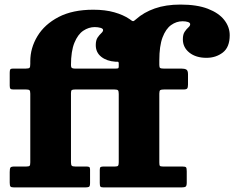

<svg xmlns="http://www.w3.org/2000/svg" viewBox="-20 -820 1025 840"><path d="M22.5 -21Q22.5 -8 25.8 -4Q29 0 42.5 0H351Q364.5 0 369.2 -2.5Q374 -5 374 -19.5V-78Q374 -87 370.5 -89.2Q367 -91.5 358 -91.5H309Q297 -91.5 293.8 -95.2Q290.5 -99 290.5 -110.5V-412.5Q290.5 -423.5 294.2 -426Q298 -428.5 309 -428.5H481Q493.5 -428.5 496.5 -424.5Q499.5 -420.5 499.5 -408.5V-110Q499.5 -99 496.8 -95.2Q494 -91.5 483.5 -91.5H433.5Q423.5 -91.5 420 -89Q416.5 -86.5 416.5 -77V-19.5Q416.5 -7.5 419.2 -3.8Q422 0 433.5 0H772.5Q786.5 0 791.8 -3.2Q797 -6.5 797 -21V-70Q797 -84 794 -87.8Q791 -91.5 777.5 -91.5H693Q682 -91.5 679.5 -94.5Q677 -97.5 677 -109V-410.5Q677 -423 681.2 -425.8Q685.5 -428.5 698 -428.5H782.5Q795.5 -428.5 799 -433Q802.5 -437.5 802.5 -450V-495.5Q802.5 -511.5 795 -515.8Q787.5 -520 772.5 -520H695.5Q685.5 -520 681.2 -522.2Q677 -524.5 677 -535.5V-555.5Q677 -619 691.2 -656.5Q705.5 -694 728.8 -710.5Q752 -727 778.5 -727Q792.5 -727 802.2 -723.8Q812 -720.5 812 -714Q812 -707 804 -700Q796 -693 788 -681.2Q780 -669.5 780 -648Q780 -612.5 808.5 -589.8Q837 -567 883.5 -567Q924.5 -567 954.8 -590.2Q985 -613.5 985 -666Q985 -702 961.2 -732.5Q937.5 -763 889.8 -781.5Q842 -800 769.5 -800Q705.5 -800 657.2 -783Q609 -766 576 -736.5Q571 -732.5 568 -730Q565 -727.5 562.5 -727.5Q559 -727.5 555.8 -730Q552.5 -732.5 546 -737Q519.5 -755 480 -766.2Q440.5 -777.5 388 -777.5Q297.5 -777.5 236.2 -745.5Q175 -713.5 143.8 -661.8Q112.5 -610 112.5 -552V-540.5Q112.5 -527.5 109.5 -523.8Q106.5 -520 93.5 -520H37Q27 -520 24.8 -516Q22.5 -512 22.5 -501.5V-445.5Q22.5 -435.5 25.5 -432Q28.5 -428.5 38.5 -428.5H94Q105 -428.5 108.8 -425.5Q112.5 -422.5 112.5 -410V-110Q112.5 -98.5 109.8 -95Q107 -91.5 95 -91.5H43.5Q29 -91.5 25.8 -87Q22.5 -82.5 22.5 -67.5ZM306.5 -520Q298 -520 294.2 -523Q290.5 -526 290.5 -535Q290.5 -596 305.5 -632.8Q320.5 -669.5 344.2 -685.5Q368 -701.5 394.5 -701.5Q408.5 -701.5 419.8 -698.2Q431 -695 431 -688.5Q431 -682 423 -674.8Q415 -667.5 407 -655.8Q399 -644 399 -622.5Q399 -590.5 423 -571.5Q447 -552.5 485 -550Q491.5 -550 495.5 -549.8Q499.5 -549.5 499.5 -543V-529Q499.5 -522.5 496.5 -521.2Q493.5 -520 486.5 -520Z"/></svg>

Font: Besley ExtraBold
Style: Regular
Weight: 800
Designer: Owen Earl
Foundry: indestructible type*
Version: Version 2.001